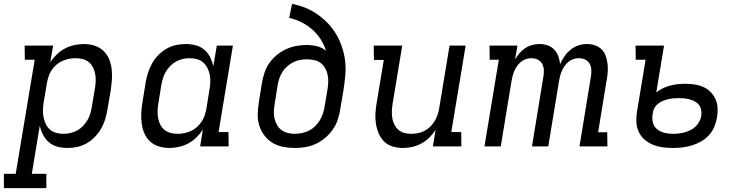

<svg xmlns="http://www.w3.org/2000/svg" viewBox="-66 -755 3836 990"><path d="M-46 215V141H15L113 -447H62L61 -520H208L193 -433Q207 -455 226.5 -474Q246 -493 269 -505Q292 -517 317 -522.5Q342 -528 366 -528Q394 -528 420 -520Q446 -512 465.5 -494.5Q485 -477 495.5 -452.5Q506 -428 509.5 -401Q513 -374 511 -346Q509 -318 505 -290L488 -190Q484 -165 476.5 -140.5Q469 -116 456 -93Q443 -70 424 -50Q405 -30 381.5 -16.5Q358 -3 332.5 2.5Q307 8 282 8Q255 8 230.5 1.5Q206 -5 187 -21Q168 -37 156.5 -59Q145 -81 139 -106L98 141H173V215ZM261 -65Q278 -65 296.5 -69Q315 -73 331.5 -82Q348 -91 361 -104.5Q374 -118 384 -134Q394 -150 399 -167.5Q404 -185 407 -202L424 -302Q427 -321 427.5 -339.5Q428 -358 424.5 -375.5Q421 -393 413 -408.5Q405 -424 391.5 -435Q378 -446 360 -450.5Q342 -455 323 -455Q306 -455 289 -451.5Q272 -448 255 -440.5Q238 -433 224 -420.5Q210 -408 200 -393Q190 -378 184.5 -361Q179 -344 176 -327L159 -227Q156 -207 155.5 -188Q155 -169 158.5 -150.5Q162 -132 170 -115.5Q178 -99 191.5 -87Q205 -75 223.5 -70Q242 -65 261 -65Z M807 8Q779 8 753 0Q727 -8 708 -25.5Q689 -43 678.5 -67.5Q668 -92 664.5 -119Q661 -146 662.5 -174Q664 -202 669 -230L685 -330Q689 -355 697 -379.5Q705 -404 717.5 -427Q730 -450 749.5 -470Q769 -490 792 -503.5Q815 -517 840.5 -522.5Q866 -528 891 -528Q918 -528 943 -521.5Q968 -515 987 -499Q1006 -483 1017 -461Q1028 -439 1034 -414L1052 -520H1135L1061 -74H1112L1113 0H966L980 -87Q966 -65 946.5 -46Q927 -27 904 -15Q881 -3 856 2.5Q831 8 807 8ZM850 -65Q867 -65 884.5 -68.5Q902 -72 918.5 -79.5Q935 -87 949 -99.5Q963 -112 973 -127Q983 -142 989 -159Q995 -176 998 -193L1014 -293Q1018 -313 1018.5 -332Q1019 -351 1015.5 -369.5Q1012 -388 1003.5 -404.5Q995 -421 981.5 -433Q968 -445 949.5 -450Q931 -455 912 -455Q895 -455 877 -451Q859 -447 842.5 -438Q826 -429 812.5 -415.5Q799 -402 789.5 -386Q780 -370 774.5 -352.5Q769 -335 766 -318L750 -218Q747 -199 746.5 -180.5Q746 -162 749.5 -144.5Q753 -127 761 -111.5Q769 -96 782.5 -85Q796 -74 813.5 -69.5Q831 -65 850 -65Z M1454 8Q1423 8 1393 2Q1363 -4 1338.5 -19Q1314 -34 1296.5 -57.5Q1279 -81 1270.5 -109Q1262 -137 1263 -168Q1264 -199 1269 -230L1285 -330Q1290 -356 1298.5 -382Q1307 -408 1323.5 -431Q1340 -454 1362 -472Q1384 -490 1409.5 -501.5Q1435 -513 1461.5 -518Q1488 -523 1514 -523Q1542 -523 1569 -516.5Q1596 -510 1615 -493Q1605 -525 1587 -553Q1569 -581 1544 -603Q1519 -625 1489 -640Q1459 -655 1425 -663L1440 -735Q1477 -728 1510.5 -714Q1544 -700 1573 -679.5Q1602 -659 1626 -633.5Q1650 -608 1668 -577.5Q1686 -547 1697.5 -512.5Q1709 -478 1713.5 -441.5Q1718 -405 1714.5 -366.5Q1711 -328 1705 -290L1688 -190Q1684 -163 1675 -136.5Q1666 -110 1649.5 -86.5Q1633 -63 1610.5 -44Q1588 -25 1562 -13Q1536 -1 1508.5 3.5Q1481 8 1454 8ZM1454 -65Q1472 -65 1491 -69Q1510 -73 1527 -81.5Q1544 -90 1558 -103.5Q1572 -117 1582 -133Q1592 -149 1598 -166.5Q1604 -184 1607 -202L1623 -296Q1626 -315 1626.5 -334Q1627 -353 1623 -371Q1619 -389 1610 -404.5Q1601 -420 1587 -430.5Q1573 -441 1554.5 -445Q1536 -449 1517 -449Q1499 -449 1481.5 -446Q1464 -443 1447 -434.5Q1430 -426 1415.5 -413.5Q1401 -401 1391 -385.5Q1381 -370 1375 -352.5Q1369 -335 1366 -318L1350 -218Q1347 -199 1346 -180Q1345 -161 1349.5 -143.5Q1354 -126 1362.5 -110.5Q1371 -95 1385.5 -84.5Q1400 -74 1417.5 -69.5Q1435 -65 1454 -65Z M2012 8Q1984 8 1958 0Q1932 -8 1914 -26Q1896 -44 1886 -68.5Q1876 -93 1872 -119.5Q1868 -146 1870 -174Q1872 -202 1877 -230L1913 -446H1862L1861 -520H2008L1958 -218Q1955 -199 1954.5 -180.5Q1954 -162 1957 -144.5Q1960 -127 1968 -111.5Q1976 -96 1989 -85Q2002 -74 2019 -69.5Q2036 -65 2055 -65Q2072 -65 2089.5 -68.5Q2107 -72 2122.5 -80Q2138 -88 2151 -100.5Q2164 -113 2173.5 -128Q2183 -143 2189 -159.5Q2195 -176 2198 -193L2252 -520H2335L2261 -74H2312L2313 0H2166L2180 -85Q2166 -64 2147.5 -45.5Q2129 -27 2106.5 -15Q2084 -3 2060 2.5Q2036 8 2012 8Z M2432 0 2506 -447H2459L2458 -520H2602L2590 -449Q2600 -466 2613.5 -481.5Q2627 -497 2643 -507.5Q2659 -518 2678 -523Q2697 -528 2716 -528Q2738 -528 2758 -521Q2778 -514 2792 -499Q2806 -484 2813 -464.5Q2820 -445 2822 -424Q2831 -445 2844.5 -464.5Q2858 -484 2876.5 -499Q2895 -514 2917 -521Q2939 -528 2961 -528Q2982 -528 3001.5 -521.5Q3021 -515 3035 -501.5Q3049 -488 3056 -469.5Q3063 -451 3066 -430.5Q3069 -410 3068 -389Q3067 -368 3063 -347L3018 -73H3065L3066 0H2922L2981 -361Q2984 -379 2983 -396Q2982 -413 2974 -427Q2966 -441 2950.5 -448Q2935 -455 2918 -455Q2904 -455 2889.5 -450Q2875 -445 2864 -435.5Q2853 -426 2844.5 -413.5Q2836 -401 2830.5 -388Q2825 -375 2821.5 -361Q2818 -347 2816 -334L2761 0H2677L2736 -361Q2739 -379 2738 -396Q2737 -413 2729 -427Q2721 -441 2705.5 -448Q2690 -455 2673 -455Q2659 -455 2645 -450Q2631 -445 2619.5 -435.5Q2608 -426 2599.5 -413.5Q2591 -401 2585.5 -388Q2580 -375 2576.5 -361Q2573 -347 2571 -334L2516 0Z M3405 8Q3377 8 3351 4.5Q3325 1 3301.5 -8.5Q3278 -18 3258.5 -34.5Q3239 -51 3228 -74Q3217 -97 3215.5 -123.5Q3214 -150 3218 -177L3263 -447H3212L3211 -520H3358L3318 -279Q3334 -291 3352.5 -300Q3371 -309 3390.5 -314Q3410 -319 3429 -321Q3448 -323 3467 -323Q3491 -323 3515 -319.5Q3539 -316 3560.5 -306.5Q3582 -297 3598 -280.5Q3614 -264 3623.5 -243Q3633 -222 3634 -197.5Q3635 -173 3631 -149Q3627 -125 3617 -101Q3607 -77 3589.5 -58Q3572 -39 3549.5 -26Q3527 -13 3502.5 -5.5Q3478 2 3453.5 5Q3429 8 3405 8ZM3405 -65Q3420 -65 3435.5 -67Q3451 -69 3465.5 -73Q3480 -77 3495 -84.5Q3510 -92 3521.5 -103.5Q3533 -115 3540.5 -129.5Q3548 -144 3550 -158Q3552 -173 3549.5 -187.5Q3547 -202 3539 -213Q3531 -224 3518.5 -231Q3506 -238 3492 -242Q3478 -246 3463.5 -247.5Q3449 -249 3435 -249Q3421 -249 3408 -248Q3395 -247 3381.5 -244Q3368 -241 3355 -236Q3342 -231 3330.5 -223Q3319 -215 3311 -202.5Q3303 -190 3301 -177L3299 -165Q3295 -143 3301 -121.5Q3307 -100 3323.5 -87.5Q3340 -75 3361 -70Q3382 -65 3405 -65Z"/></svg>

Font: Iosevka Plex Etoile
Style: Italic
Weight: 400
Italic angle: -9°
Designer: Belleve Invis
Foundry: Belleve Invis
Version: Version 25.1.1; ttfautohint (v1.8.4)